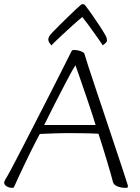

<svg xmlns="http://www.w3.org/2000/svg" viewBox="-20 -893 677 926"><path d="M40 13Q25 13 12.5 6Q0 -1 0 -14Q0 -16 2 -19.5Q4 -23 5 -26Q14 -40 37 -83Q60 -126 91 -186.5Q122 -247 157 -315Q192 -383 225 -448Q258 -513 284.5 -565.5Q311 -618 325 -646Q327 -650 329.5 -651Q332 -652 337 -652Q349 -652 360 -649Q371 -646 378.5 -642Q386 -638 387 -634Q392 -616 407 -570Q422 -524 443 -461.5Q464 -399 487 -330Q510 -261 531.5 -196.5Q553 -132 569.5 -82.5Q586 -33 593 -10Q595 -3 596 -0.5Q597 2 597 5Q597 9 595.5 11Q594 13 586 13Q572 13 561.5 10.5Q551 8 543.5 4.5Q536 1 532 -3Q530 -5 527.5 -9Q525 -13 523 -22Q520 -33 513 -58.5Q506 -84 496 -116.5Q486 -149 475.5 -183.5Q465 -218 455 -248Q445 -249 423.5 -249.5Q402 -250 374 -250.5Q346 -251 315 -251Q276 -251 236 -249.5Q196 -248 172 -247Q168 -240 155 -215Q142 -190 125.5 -156.5Q109 -123 93 -89Q77 -55 65 -29.5Q53 -4 50 4Q48 9 46 11Q44 13 40 13ZM193 -290H441Q436 -308 426 -338.5Q416 -369 404 -404.5Q392 -440 380 -474.5Q368 -509 358.5 -537Q349 -565 344 -578Q333 -562 317 -532Q301 -502 282.5 -466.5Q264 -431 246 -395.5Q228 -360 214 -332Q200 -304 193 -290ZM228 -674Q227 -676 220 -684.5Q213 -693 213 -703Q213 -707 214.5 -711Q216 -715 218 -719Q222 -725 236.5 -740.5Q251 -756 271 -775.5Q291 -795 311 -814.5Q331 -834 346.5 -848.5Q362 -863 367 -867Q371 -871 373.5 -872Q376 -873 379 -873Q381 -873 384.5 -872Q388 -871 391 -867Q406 -848 424 -822Q442 -796 459 -770.5Q476 -745 486 -727Q490 -721 493 -713Q496 -705 496 -698Q496 -691 486.5 -683Q477 -675 475 -674Q475 -676 464.5 -691Q454 -706 438.5 -728Q423 -750 406.5 -772.5Q390 -795 377 -811Q355 -793 330 -770.5Q305 -748 282 -726.5Q259 -705 244 -690.5Q229 -676 228 -674Z"/></svg>

Font: Briem Hand Thin
Style: Regular
Weight: 100
Designer: Gunnlaugur SE Briem, Eben Sorkin
Foundry: Sorkin Type Co.
Version: Version 1.003